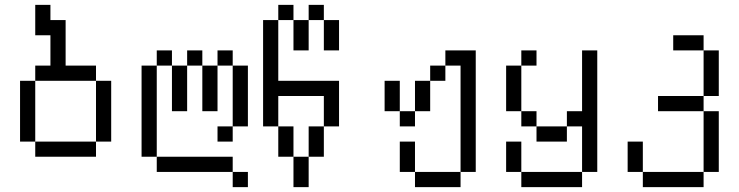

<svg xmlns="http://www.w3.org/2000/svg" viewBox="-20 -645 3040 790"><path d="M125 -62.5V0H375V-62.5ZM125 -62.5Q125 -62.5 125 -312.5H62.5Q62.5 -312.5 62.5 -62.5ZM375 -62.5H437.5Q437.5 -62.5 437.5 -312.5H375Q375 -312.5 375 -62.5ZM125 -312.5H375V-375H250V-562.5H187.5V-625H125Q125 -625 125 -500H187.5Q187.5 -500 187.5 -375H125Z M1000 125V62.5H937.5V125ZM937.5 62.5V0H625V62.5ZM625 0Q625 0 625 -375H562.5Q562.5 -375 562.5 0ZM937.5 -125H875V-62.5H937.5ZM937.5 -125H1000Q1000 -125 1000 -375H937.5Q937.5 -375 937.5 -125ZM687.5 -375V-187.5H750V-375ZM812.5 -375V-187.5H875V-375ZM625 -375H687.5V-437.5H625ZM750 -375H812.5V-437.5H750ZM875 -375H937.5V-437.5H875Z M1187.5 0Q1187.5 0 1187.5 125H1250Q1250 125 1250 0ZM1187.5 0Q1187.5 0 1187.5 -125H1125Q1125 -125 1125 0ZM1250 0H1312.5Q1312.5 0 1312.5 -125H1250Q1250 -125 1250 0ZM1125 -125Q1125 -125 1125 -250H1312.5Q1312.5 -250 1312.5 -125H1375V-312.5H1125Q1125 -312.5 1125 -562.5H1062.5V-125ZM1187.5 -562.5Q1187.5 -562.5 1187.5 -437.5H1250Q1250 -437.5 1250 -562.5ZM1312.5 -562.5Q1312.5 -562.5 1312.5 -437.5H1375Q1375 -437.5 1375 -562.5ZM1125 -562.5H1187.5V-625H1125ZM1250 -562.5H1312.5V-625H1250Z M1687.5 62.5V125H1875V62.5ZM1687.5 62.5Q1687.5 62.5 1687.5 -62.5H1625Q1625 -62.5 1625 62.5ZM1875 62.5H1937.5Q1937.5 62.5 1937.5 -437.5H1812.5V-375H1750V-312.5H1687.5Q1687.5 -312.5 1687.5 -187.5H1625V-125H1687.5V-187.5H1750Q1750 -187.5 1750 -312.5H1812.5V-375H1875ZM1625 -187.5Q1625 -187.5 1625 -312.5H1562.5Q1562.5 -312.5 1562.5 -187.5Z M2187.5 -375V-437.5H2125V-375H2062.5V-187.5H2125V-125H2187.5V-62.5H2312.5V-125H2187.5V-187.5H2125V-375ZM2125 62.5V125H2375V62.5ZM2125 62.5Q2125 62.5 2125 -62.5H2062.5Q2062.5 -62.5 2062.5 62.5ZM2375 62.5H2437.5Q2437.5 62.5 2437.5 -437.5H2375Q2375 -437.5 2375 -187.5H2312.5V-125H2375Z M2625 62.5V125H2875V62.5ZM2625 62.5Q2625 62.5 2625 -62.5H2562.5Q2562.5 -62.5 2562.5 62.5ZM2875 62.5H2937.5Q2937.5 62.5 2937.5 -187.5H2875Q2875 -187.5 2875 62.5ZM2875 -187.5V-250H2687.5V-187.5ZM2875 -250H2937.5V-437.5H2875ZM2875 -437.5V-500H2750V-437.5Z"/></svg>

Font: UnifontExMono
Style: Regular
Weight: 500
Version: Version 15.0.06